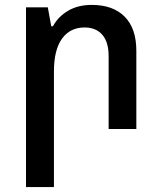

<svg xmlns="http://www.w3.org/2000/svg" viewBox="-20 -526 659 783"><path d="M86 -496H175L189 -419H196Q217 -458 257.5 -482Q298 -506 354 -506Q441 -506 488.5 -458Q536 -410 536 -319V0H423V-297Q423 -355 397 -384.5Q371 -414 325 -414Q266 -414 233 -368.5Q200 -323 200 -235V237H86Z"/></svg>

Font: Noto Sans Armenian Medium
Style: Regular
Weight: 500
Designer: Monotype Design team
Foundry: Monotype Imaging Inc.
Version: Version 1.000